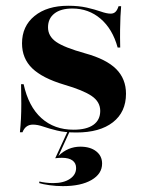

<svg xmlns="http://www.w3.org/2000/svg" viewBox="-20 -449 500 667"><path d="M245.2 11.3Q205.6 11.3 177.8 4.4Q150 -2.4 130.2 -9.3Q110.5 -16.1 94.4 -16.1Q68.5 -16.1 58.1 10.5H49.2Q51.6 -12.9 52.8 -36.3Q54 -59.7 54 -88.7Q54 -117.7 53.2 -156.5H62.1Q79 -79 123.8 -38.7Q168.5 1.6 235.5 1.6Q280.6 1.6 304.4 -15.3Q328.2 -32.3 328.2 -63.7Q328.2 -95.2 298.8 -115.3Q269.4 -135.5 203.2 -154.8Q127.4 -177.4 91.9 -211.7Q56.5 -246 56.5 -298.4Q56.5 -358.1 100 -393.5Q143.5 -429 216.9 -429Q253.2 -429 281.5 -422.6Q309.7 -416.1 330.2 -408.9Q350.8 -401.6 364.5 -401.6Q374.2 -401.6 380.6 -407.3Q387.1 -412.9 391.9 -427.4H400.8Q399.2 -409.7 398.4 -390.3Q397.6 -371 397.2 -345.6Q396.8 -320.2 397.6 -283.9H388.7Q371 -348.4 329.4 -383.9Q287.9 -419.4 231.5 -419.4Q191.1 -419.4 169 -402Q146.8 -384.7 146.8 -354Q146.8 -323.4 175 -303.6Q203.2 -283.9 275.8 -263.7Q349.2 -243.5 383.5 -209.3Q417.7 -175 417.7 -123.4Q417.7 -59.7 372.2 -24.2Q326.6 11.3 245.2 11.3ZM198.4 197.6Q175 197.6 152 194.4Q129 191.1 116.1 187.1L116.9 181.5Q125.8 183.9 139.1 185.5Q152.4 187.1 164.5 187.1Q200.8 187.1 222.6 172.6Q244.4 158.1 244.4 134.7Q244.4 117.7 231.9 108.5Q219.4 99.2 195.2 99.2Q188.7 99.2 183.1 99.6Q177.4 100 171.8 100.8L215.3 6.5H222.6L183.1 92.7Q199.2 76.6 218.5 68.5Q237.9 60.5 258.9 60.5Q293.5 60.5 314.1 76.6Q334.7 92.7 334.7 119.4Q334.7 154.8 298 176.2Q261.3 197.6 198.4 197.6Z"/></svg>

Font: Playfair 144pt SemiExpanded ExtraBold
Style: Regular
Weight: 800
Width: 6
Designer: Claus Eggers Sørensen
Foundry: Claus Eggers Sørensen
Version: Version 2.203